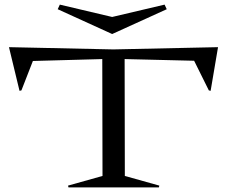

<svg xmlns="http://www.w3.org/2000/svg" viewBox="-20 -815 987 835"><path d="M19 -609.9 473.1 -600.1 928.2 -609.9 896 -419.9 888.2 -421.9 824.2 -550.8 522 -558.1 522.9 -49.8 672.9 -7.8 670.9 0H277.8L275.9 -7.8L425.8 -49.8L424.8 -558.1L123 -549.8L73.2 -421.9L64.9 -419.9ZM231 -774.9 240.2 -794.9 467.8 -741.2 695.8 -794.9 705.1 -774.9 467.8 -667Z"/></svg>

Font: Halibut Exp
Style: Regular
Weight: 400
Width: 7
Designer: Matteo Maggi
Foundry: Collletttivo
Version: Version 3.080 | FøM Fix